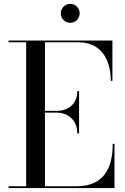

<svg xmlns="http://www.w3.org/2000/svg" viewBox="-20 -956 637 976"><path d="M289 -888C289 -861.5 310.5 -840 337 -840C363.5 -840 385 -861.5 385 -888C385 -914.5 363.5 -936.5 337 -936.5C310.5 -936.5 289 -914.5 289 -888ZM373 -278H382V-493H373C373 -426 325.5 -392.5 268.5 -392.5H208.5V-741H378.5C495.5 -741 543 -652 543 -545H551.5V-750H23.5V-741H113V-9H23.5V0H562V-225H553C553 -98 505.5 -9 368.5 -9H208.5V-383.5H268.5C325.5 -383.5 373 -345 373 -278Z"/></svg>

Font: Bodoni* 24
Style: Regular
Weight: 400
Version: Version 2.3